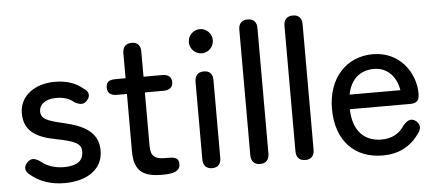

<svg xmlns="http://www.w3.org/2000/svg" viewBox="-49 -827 2164 949"><g transform="rotate(-5 1032.5 -353.0)"><path d="M236 10C350 10 427 -43 427 -135C427 -226 357 -263 257 -286C173 -305 146 -317 146 -354C146 -386 174 -413 231 -413C267 -413 296 -404 319 -384C345 -370 364 -367 382 -388C399 -407 397 -431 370 -447C334 -478 287 -493 230 -493C134 -493 55 -440 55 -352C55 -259 123 -227 213 -210C305 -192 336 -178 336 -138C336 -88 299 -69 240 -69C194 -69 154 -83 125 -108C100 -125 81 -128 62 -109C43 -90 42 -66 68 -47C112 -9 170 10 236 10Z M719 11C765 11 809 6 809 -34C809 -72 780 -70 740 -70C693 -70 670 -84 670 -136V-402H762C793 -402 809 -416 809 -441C809 -467 793 -480 762 -480H670V-605C670 -636 654 -652 626 -652C598 -652 581 -635 581 -605V-480H531C496 -480 484 -467 484 -441C484 -416 500 -402 531 -402H581V-117C581 -17 628 11 719 11Z M969 0C998 0 1013 -17 1013 -48V-433C1013 -464 998 -480 969 -480C940 -480 924 -463 924 -433V-48C924 -17 940 0 969 0ZM908 -630C908 -597 935 -570 968 -570C1000 -570 1027 -597 1027 -630C1027 -663 1000 -690 968 -690C935 -690 908 -663 908 -630Z M1207 0C1236 0 1252 -17 1252 -48V-670C1252 -701 1236 -717 1207 -717C1178 -717 1162 -700 1162 -670V-48C1162 -17 1178 0 1207 0Z M1431 0C1460 0 1476 -17 1476 -48V-670C1476 -701 1460 -717 1431 -717C1402 -717 1386 -700 1386 -670V-48C1386 -17 1402 0 1431 0Z M1814 11C1891 11 1952 -18 1996 -81C2017 -107 2012 -131 1990 -146C1968 -160 1951 -152 1930 -129C1904 -88 1866 -68 1815 -68C1730 -68 1674 -124 1672 -231H1970C2001 -231 2017 -240 2017 -279C2017 -383 1941 -492 1809 -492C1677 -492 1584 -393 1584 -240C1584 -79 1678 11 1814 11ZM1677 -303C1692 -379 1739 -419 1808 -419C1873 -419 1918 -372 1929 -303Z"/></g></svg>

Font: 寒蝉半圆体
Style: Regular
Weight: 400
Designer: Yoshimichi Ohira & Warren
Foundry: ChillType
Version: Version 1.800;Glyphs 3.1.1 (3135)